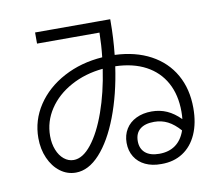

<svg xmlns="http://www.w3.org/2000/svg" viewBox="-77 -793 1018 880"><g transform="rotate(-10 432.0 -353.0)"><path d="M464.8 -128.9Q464.8 -165 481.9 -192.9Q499 -220.7 530.3 -235.8Q561.5 -251 602.5 -251Q640.6 -251 673.1 -236.6Q705.6 -222.2 735.4 -191.9Q737.3 -206.1 737.3 -226.6Q737.3 -304.7 706.1 -361.6Q674.8 -418.5 616 -450Q557.1 -481.4 474.6 -483.9Q456.1 -355.5 417 -253.4Q377.9 -151.4 325 -93.3Q272 -35.2 212.9 -35.2Q172.9 -35.2 140.4 -59.6Q107.9 -84 89.1 -126.5Q70.3 -168.9 70.3 -220.7Q70.3 -303.2 116.2 -372.6Q162.1 -441.9 242.7 -484.9Q323.2 -527.8 422.9 -534.7Q429.2 -590.3 430.2 -648.4H139.6V-700.2H489.3V-691.4Q489.3 -613.3 481 -535.6Q577.1 -531.7 647.7 -493.7Q718.3 -455.6 756.1 -388.9Q793.9 -322.3 793.9 -233.4Q793.9 -163.6 771 -112.1Q748 -60.5 705.6 -33Q663.1 -5.4 605.5 -5.9Q563 -5.4 531.2 -20.5Q499.5 -35.6 482.2 -63.7Q464.8 -91.8 464.8 -128.9ZM212.9 -93.8Q255.4 -93.8 296.1 -145.3Q336.9 -196.8 368.4 -285.4Q399.9 -374 416 -482.4Q333 -474.6 266.6 -438.2Q200.2 -401.9 162.6 -345Q125 -288.1 125 -220.7Q125 -185.1 136.5 -156Q147.9 -127 168.2 -110.4Q188.5 -93.8 212.9 -93.8ZM604.5 -53.7Q649.4 -53.7 679.9 -75.9Q710.4 -98.1 725.1 -141.1Q697.8 -172.4 668.9 -187.3Q640.1 -202.1 605.5 -202.1Q562.5 -202.1 539.6 -183.1Q516.6 -164.1 516.6 -127.9Q516.6 -92.8 539.3 -73.2Q562 -53.7 604.5 -53.7Z"/></g></svg>

Font: Pretendard GOV Light
Style: Regular
Weight: 300
Designer: Base glyphs from Inter by Rasmus Andersson; Hangeul glyphs from Noto Sans CJK(Source Han Sans) by Jang Soo-young and Kan
Foundry: Kil Hyung-jin
Version: Version 1.309